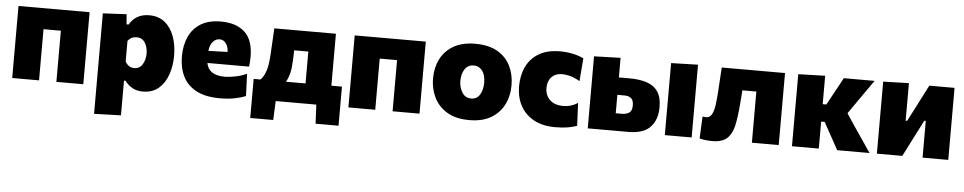

<svg xmlns="http://www.w3.org/2000/svg" viewBox="-40 -824 6676 1329"><g transform="rotate(5 3298.0 -159.5)"><path d="M46 0V-500.5H540V0H353V-355.5H232.5V0Z M632 197.5V-500.5L796.5 -509L802 -439H816.5Q861 -515.5 953.5 -515.5Q1018.5 -515.5 1062 -480.2Q1105.5 -445 1127.2 -385Q1149 -325 1149 -250.5Q1149 -181 1128.2 -120.5Q1107.5 -60 1064.5 -22.8Q1021.5 14.5 955 14.5Q912 14.5 881.5 -2.8Q851 -20 828.5 -49.5H818.5V192ZM880.5 -142Q919.5 -142 938.8 -175Q958 -208 958 -249Q958 -292.5 938.5 -324.2Q919 -356 880 -356Q841 -356 818.5 -325.5V-183.5Q827 -165.5 842.5 -153.8Q858 -142 880.5 -142Z M1489.5 14.5Q1388.5 14.5 1325.2 -19.5Q1262 -53.5 1232.5 -113.2Q1203 -173 1203 -251Q1203 -328.5 1230 -388.2Q1257 -448 1312.2 -481.8Q1367.5 -515.5 1451.5 -515.5Q1558.5 -515.5 1617.8 -460.8Q1677 -406 1677 -289.5Q1677 -268.5 1675.8 -252.8Q1674.5 -237 1672 -221.5H1383Q1390 -180.5 1421.2 -158.8Q1452.5 -137 1513 -137Q1539.5 -137 1583.5 -145.5Q1627.5 -154 1663 -171L1669 -16.5Q1639.5 -4 1594.5 5.2Q1549.5 14.5 1489.5 14.5ZM1453.5 -392Q1427 -392 1407 -370Q1387 -348 1382.5 -305.5L1515.5 -309.5Q1514 -347.5 1496.8 -369.8Q1479.5 -392 1453.5 -392Z M1711.5 132V-139.5H1758.5Q1775 -153 1791.5 -191.8Q1808 -230.5 1813 -311.5Q1816 -362 1818.5 -408.5Q1821 -454.5 1823.5 -500.5H2251.5V-139.5H2325V132H2165.5L2159 0H1877L1871 132ZM1971 -285Q1967.5 -192.5 1936 -139.5H2072V-361H1973.5Q1973 -342.5 1972.5 -323.5Q1971.5 -304.5 1971 -285Z M2382 0V-500.5H2876V0H2689V-355.5H2568.5V0Z M3223.5 14.5Q3127.5 14.5 3066.8 -22.8Q3006 -60 2977 -120.5Q2948 -181 2948 -251Q2948 -326 2978 -385.8Q3008 -445.5 3068.2 -480.5Q3128.5 -515.5 3219.5 -515.5Q3313 -515.5 3373.8 -480.2Q3434.5 -445 3464 -385Q3493.5 -325 3493.5 -251Q3493.5 -175 3462.5 -114.8Q3431.5 -54.5 3371.5 -20Q3311.5 14.5 3223.5 14.5ZM3223 -135.5Q3264 -135.5 3283.8 -170.5Q3303.5 -205.5 3303.5 -251Q3303.5 -306.5 3280.8 -335.8Q3258 -365 3222 -365Q3181.5 -365 3159.8 -332.5Q3138 -300 3138 -251Q3138 -205.5 3159.8 -170.5Q3181.5 -135.5 3223 -135.5Z M3818.5 11.5Q3731 11.5 3670.2 -22Q3609.5 -55.5 3577.8 -114Q3546 -172.5 3546 -249Q3546 -325.5 3574.8 -385.5Q3603.5 -445.5 3661.8 -480Q3720 -514.5 3808.5 -514.5Q3853.5 -514.5 3897.5 -505.2Q3941.5 -496 3972.5 -479.5L3959.5 -321Q3916.5 -345.5 3886 -352Q3855.5 -358.5 3835.5 -358.5Q3790.5 -358.5 3763.2 -330.2Q3736 -302 3736 -254.5Q3736 -203 3769.2 -171.2Q3802.5 -139.5 3863 -139.5Q3917.5 -139.5 3963 -169.5L3970.5 -11Q3943.5 -1 3907 5.2Q3870.5 11.5 3818.5 11.5Z M4045 0V-500.5L4229 -506V-370H4303Q4374 -370 4424.2 -353.2Q4474.5 -336.5 4501 -297Q4527.5 -257.5 4527.5 -189Q4527.5 -103 4480.2 -51.5Q4433 0 4326.5 0ZM4229 -121H4271.5Q4301.5 -121 4321.8 -134Q4342 -147 4342 -185.5Q4342 -221.5 4324.5 -235.2Q4307 -249 4280.5 -249H4229ZM4580.5 0V-500.5L4767 -505.5V0Z M4911.5 12.5Q4889.5 12.5 4863.8 9.8Q4838 7 4822.5 2L4829.5 -151Q4837 -150 4843.8 -149.2Q4850.5 -148.5 4855 -148.5Q4881 -148.5 4894.5 -174.2Q4908 -200 4913.2 -240.2Q4918.5 -280.5 4921.5 -324.5Q4924 -370.5 4927 -415.5Q4930 -460.5 4932.5 -500.5H5372V0H5185.5V-355.5H5088.5Q5086.5 -329 5084.5 -303Q5082.5 -277 5080.5 -254.5Q5074 -170.5 5061 -110.8Q5048 -51 5014 -19.2Q4980 12.5 4911.5 12.5Z M5464 0V-500.5L5650.5 -506V-308.5H5676L5713 -376.5Q5730 -407.5 5747 -438.5Q5763.5 -469.5 5780.5 -500.5H5994.5Q5962 -454.5 5930.5 -409.5Q5899 -364 5867 -318.5L5827 -261L5876.5 -186Q5908 -139.5 5940 -93Q5972 -46 6003 0H5778Q5762 -29 5746.5 -58Q5730.5 -86.5 5715 -114.5L5675 -187.5H5650.5V0Z M6054 0V-500.5L6232.5 -505.5V-244.5H6243L6300.5 -356Q6319 -392 6337.5 -428.5Q6356 -465 6374.5 -500.5H6550V0H6371.5V-255.5H6361L6305 -146Q6286.5 -109.5 6267.8 -72.8Q6249 -36 6230.5 0Z"/></g></svg>

Font: Heraclito ExtraBold
Style: Regular
Weight: 800
Designer: Kostas Bartsokas (font) & Cristiano Sobral (main changes)
Foundry: Kostas Bartsokas (font) & Cristiano Sobral (main changes)
Version: Version 1.00;July 8, 2020;FontCreator 13.0.0.2655 64-bit